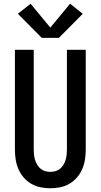

<svg xmlns="http://www.w3.org/2000/svg" viewBox="-20 -1002 540 1030"><path d="M250 8Q223 8 196.5 2.5Q170 -3 147 -16.5Q124 -30 106.5 -50.5Q89 -71 78.5 -95.5Q68 -120 64 -146.5Q60 -173 60 -200V-735H161V-200Q161 -186 162.5 -172Q164 -158 168 -144.5Q172 -131 179.5 -118.5Q187 -106 197.5 -97Q208 -88 222 -84Q236 -80 250 -80Q264 -80 278 -84Q292 -88 302.5 -97Q313 -106 320.5 -118.5Q328 -131 332 -144.5Q336 -158 337.5 -172Q339 -186 339 -200V-735H440V-200Q440 -173 436 -146.5Q432 -120 421.5 -95.5Q411 -71 393.5 -50.5Q376 -30 353 -16.5Q330 -3 303.5 2.5Q277 8 250 8ZM204 -799 76 -928 144 -982 250 -854 356 -982 424 -928 296 -799Z"/></svg>

Font: Iosevka SS04 Semibold
Style: Regular
Weight: 600
Monospace: yes
Designer: Belleve Invis
Foundry: Belleve Invis
Version: Version 19.0.0; ttfautohint (v1.8.4)